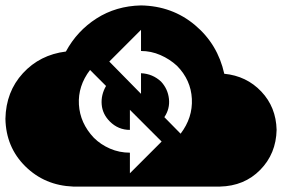

<svg xmlns="http://www.w3.org/2000/svg" viewBox="-20 -714 1040 708"><path d="M500 -694Q615 -692 699 -621.5Q783 -551 807 -442Q889 -434 943.5 -376.5Q998 -319 1000 -235Q998 -147 939.5 -87.5Q881 -28 791 -26H250Q145 -30 73.5 -100.5Q2 -171 0 -276Q2 -376 64.5 -444Q127 -512 223 -524Q264 -600 336 -646Q408 -692 500 -694ZM312 -456Q267 -397 271 -328.5Q275 -260 326 -206Q351 -181 385.5 -166Q420 -151 459 -151V-75L576 -192L459 -309V-235Q416 -235 385 -266Q358 -293 355 -328.5Q352 -364 371 -397ZM383 -487 443 -426 500 -368V-444Q543 -442 574 -413Q599 -386 603 -349.5Q607 -313 586 -282L646 -221Q691 -280 687.5 -349.5Q684 -419 633 -471Q606 -496 571.5 -511Q537 -526 500 -526V-604Z"/></svg>

Font: Liga JetBrainsMono Nerd Font
Style: Regular
Weight: 400
Designer: Philipp Nurullin, Konstantin Bulenkov
Foundry: JetBrains
Version: Version 2.225; ttfautohint (v1.8.3)